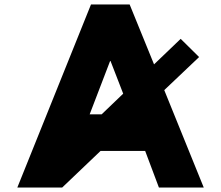

<svg xmlns="http://www.w3.org/2000/svg" viewBox="-20 -845 995 865"><path d="M535 -423 478 -570H476L384 -330H438ZM720 -439 898 0H696L634 -165H433L260 0H58L390 -825H564L674 -555L794 -670L877 -588Z"/></svg>

Font: Hussar
Style: BoldWeb
Weight: 700
Foundry: Cannot Into Space Fonts
Version: Version 2.00